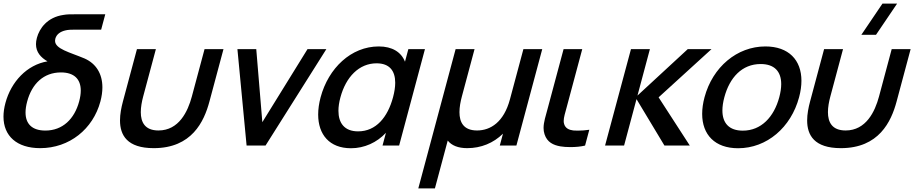

<svg xmlns="http://www.w3.org/2000/svg" viewBox="-23 -815 5139 1075"><path d="M450.6 -487.5C367 -522.7 285.2 -540.7 285.2 -586.8C285.2 -590.5 285.7 -594.4 286.8 -598.5C293.5 -623.5 315.4 -638 342.2 -644.5C357.7 -648.5 374.9 -649 396.4 -649H543.4L566.4 -735H395.9C368.9 -735 351.9 -735 332.5 -731.5C241.5 -718.5 197.7 -656 183.5 -603C180.1 -590.2 178.5 -578.4 178.5 -567.6C178.5 -522.7 205.6 -493.2 242.8 -471.5C127.6 -452 39.3 -357.5 7.4 -238.5C0.1 -211.3 -3.5 -185.7 -3.5 -162C-3.5 -53.6 71.2 14.5 202.1 14.5C365.6 14.5 497.8 -92.5 539.2 -247C546.6 -274.9 550.3 -301.2 550.3 -325.7C550.3 -401.3 515.4 -458.8 450.6 -487.5ZM231 -84C157.4 -84 120 -120.7 120 -185.2C120 -203.6 123.1 -224.3 129.2 -247C155.7 -346 221.2 -409.5 318.2 -409.5C392.2 -409.5 429.2 -371.8 429.2 -307.9C429.2 -289.8 426.2 -269.6 420.3 -247.5C393.8 -148.5 327.5 -84 231 -84Z M665.1 -246.5C656.1 -212.8 648.9 -175.9 648.9 -140.7C648.9 -58.4 688.5 14.5 837.7 14.5C1050.7 14.5 1119.5 -134 1149.6 -246.5L1228.3 -540H1122.3L1051.1 -274.5C1028.6 -190.5 978.7 -84.5 864.2 -84.5C787.9 -84.5 765.3 -131.2 765.3 -187.2C765.3 -215.5 771.1 -246.3 778.6 -274.5L849.8 -540H743.8Z M1357.7 0H1463.7L1804.3 -540H1698.8L1445.8 -131L1411.8 -540H1306.3Z M2263.3 -540 2244.5 -469.5C2223.4 -523.5 2172.9 -555 2097.9 -555C1942.9 -555 1815.8 -433.5 1772 -270C1762.9 -235.9 1758.4 -203.5 1758.4 -173.6C1758.4 -61.9 1821.4 15 1942.1 15C2017.1 15 2087.2 -17 2137.8 -71.5L2118.7 0H2211.7L2356.3 -540ZM1982 -79.5C1905 -79.5 1871.9 -126.7 1871.9 -194.5C1871.9 -217.5 1875.7 -242.8 1882.9 -269.5C1913.7 -384.5 1987.5 -460.5 2085.5 -460.5C2157.9 -460.5 2189.8 -418.5 2189.8 -351.8C2189.8 -327.6 2185.6 -300.3 2177.6 -270.5C2147.6 -158.5 2082.5 -79.5 1982 -79.5Z M2319 240H2412L2483.8 -28C2505.4 -0.5 2541.9 14.5 2592.9 14.5C2670.4 14.5 2739.6 -14 2793.1 -66.5L2775.3 0H2868.3L3013 -540H2907.5L2832.2 -259C2797.9 -131 2723.4 -84.5 2647.9 -84.5C2572 -84.5 2549.5 -131.1 2549.5 -187C2549.5 -215.4 2555.3 -246.2 2562.9 -274.5L2634 -540H2528Z M3114.6 4.5C3129.6 7.1 3149.7 8.6 3170.9 8.6C3199 8.6 3229.3 6 3252.8 0L3276.5 -88.5C3255.8 -85.3 3233 -83.6 3211.9 -83.6C3203.2 -83.6 3194.8 -83.9 3186.9 -84.5C3163.2 -87.5 3142.7 -96.5 3135.6 -120.5C3133.9 -125.9 3133.1 -131.5 3133.1 -137.7C3133.1 -157.9 3141.3 -183 3150.6 -217.5L3237 -540H3132.5L3044.7 -212.5C3032.1 -165.5 3020.4 -130.7 3020.4 -98.6C3020.4 -86.7 3022 -75.1 3025.8 -63.5C3040.6 -18 3075.5 -2.5 3114.6 4.5Z M3364.7 0H3471.2L3540.8 -260L3697.2 0H3839.2L3664.5 -270L3960.8 -540H3827.8L3546.2 -280L3615.8 -540H3509.8Z M4109.6 15C4270.6 15 4405.9 -101.5 4451.1 -270.5C4459.9 -303.4 4464.2 -334.3 4464.2 -362.8C4464.2 -479.2 4392.5 -555 4262.4 -555C4103.4 -555 3966.9 -439.5 3921.6 -270.5C3912.7 -237.3 3908.4 -206.1 3908.4 -177.3C3908.4 -60.9 3979.7 15 4109.6 15ZM4136 -83.5C4059.1 -83.5 4021.7 -125.8 4021.7 -196.4C4021.7 -218.4 4025.3 -243.3 4032.6 -270.5C4062.1 -380.5 4131 -456.5 4236 -456.5C4313.7 -456.5 4351 -414.1 4351 -344C4351 -322.1 4347.3 -297.4 4340.1 -270.5C4310.5 -160 4239 -83.5 4136 -83.5Z M4881.6 -620 5000 -795H4918L4799.6 -620ZM4512.5 -246.5C4503.5 -212.8 4496.2 -175.9 4496.2 -140.7C4496.2 -58.4 4535.8 14.5 4685 14.5C4898 14.5 4966.8 -134 4997 -246.5L5075.6 -540H4969.6L4898.5 -274.5C4876 -190.5 4826.1 -84.5 4711.6 -84.5C4635.2 -84.5 4612.6 -131.2 4612.6 -187.2C4612.6 -215.5 4618.4 -246.3 4626 -274.5L4697.1 -540H4591.1Z"/></svg>

Font: Manrope
Style: SemiBoldItalic
Weight: 600
Italic angle: -15°
Designer: Mikhail Sharanda
Foundry: Mikhail Sharanda
Version: Version 4.502;hotconv 1.0.109;makeotfexe 2.5.65596